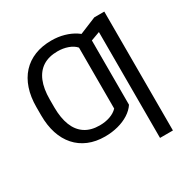

<svg xmlns="http://www.w3.org/2000/svg" viewBox="-204 -918 1276 1303"><g transform="rotate(-30 433.5 -266.5)"><path d="M609.9 -375V-96.2Q587.9 -63 550.5 -39.3Q513.2 -15.6 465.1 -2.9Q417 9.8 362.8 9.8Q291 9.8 234.4 -13.9Q177.7 -37.6 138.2 -82.3Q98.6 -127 78.1 -189.9Q57.6 -252.9 57.6 -331.5V-391.1L162.1 -393.1V-331.5Q162.6 -250.5 185.3 -192.6Q208 -134.8 253.9 -104.2Q299.8 -73.7 368.7 -73.7Q413.1 -73.7 450 -86.7Q486.8 -99.6 509.8 -124V-375ZM609.9 -631.3V-358.4H509.8V-601.6Q488.8 -626 451.2 -639.4Q413.6 -652.8 370.6 -652.8Q301.8 -652.8 255.6 -623.5Q209.5 -594.2 185.8 -537.1Q162.1 -480 162.1 -396V-339.8H57.6V-396Q57.6 -476.1 78.9 -539.3Q100.1 -602.5 140.6 -646.7Q181.2 -690.9 239.3 -714.1Q297.4 -737.3 371.1 -737.3Q422.9 -737.3 469.5 -724.1Q516.1 -710.9 552.5 -687Q588.9 -663.1 609.9 -631.3ZM780.8 -727.5V204.1H679.7V-625.5L562.5 -582.5V-669.9L702.6 -727.5Z"/></g></svg>

Font: Inter 16pt
Style: Regular
Weight: 400
Version: Version 4.001;git-66647c0bb